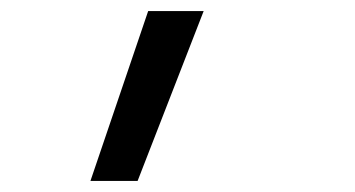

<svg xmlns="http://www.w3.org/2000/svg" viewBox="-20 -166 640 346"><path d="M143 160H228L347 -146H247Z"/></svg>

Font: JetBrains Mono Light
Style: Italic
Weight: 336
Italic angle: -9°
Monospace: yes
Designer: Philipp Nurullin, Konstantin Bulenkov
Foundry: JetBrains
Version: Version 2.305